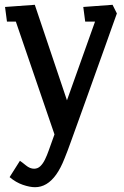

<svg xmlns="http://www.w3.org/2000/svg" viewBox="-20 -506 515 800"><path d="M126 274Q104 274 75 264Q46 254 20 232L63 164Q72 170 88.5 183.5Q105 197 122 197Q137 197 148 186.5Q159 176 167.5 158.5Q176 141 183 121L207 54L46 -416H9L1 -477L125 -486L259 -88L376 -416H335L327 -477L449 -486L467 -450Q459 -428 446 -391.5Q433 -355 416.5 -308.5Q400 -262 381.5 -211Q363 -160 344.5 -107.5Q326 -55 308 -6Q290 43 275.5 84Q261 125 249 154Q233 195 214 221.5Q195 248 173 261Q151 274 126 274Z"/></svg>

Font: Kreon
Style: Regular
Weight: 400
Designer: Julia Petretta
Foundry: Julia Petretta and Eli Heuer
Version: Version 2.002